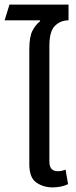

<svg xmlns="http://www.w3.org/2000/svg" viewBox="-25 -803 331 832"><path d="M203 9Q163 9 132.5 -12Q102 -33 102 -91V-589Q102 -644 116 -670.5Q130 -697 149 -711L148 -715H-5L16 -783H272V-715Q238 -715 213.5 -691.5Q189 -668 189 -605V-102Q189 -61 226 -61Q242 -61 259 -68L270 -5Q253 3 236 6Q219 9 203 9Z"/></svg>

Font: Noto Sans Thai UI SemCond
Style: Regular
Weight: 400
Width: 4
Designer: Monotype Design Team
Foundry: Monotype Imaging Inc.
Version: Version 2.000